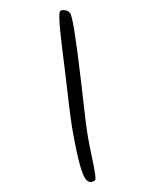

<svg xmlns="http://www.w3.org/2000/svg" viewBox="-107 -495 462 572"><g transform="rotate(20 123.5 -209.0)"><path d="M258.8 9.8Q248.5 23.4 234.9 17.1Q213.4 9.3 151.9 -96.2Q133.8 -125.5 89.8 -213.9Q80.1 -233.9 63.5 -266.1Q46.9 -298.3 34.7 -322.3Q22.5 -346.2 10.5 -370.8Q-1.5 -395.5 -7.1 -410.4Q-12.7 -425.3 -11.2 -429.2Q-8.3 -434.6 1.2 -436.5Q10.7 -438.5 18.1 -434.1Q31.7 -427.2 113.3 -264.6Q123 -245.6 127.9 -235.8Q134.8 -222.2 147.9 -195.6Q161.1 -168.9 172.4 -147Q183.6 -125 193.8 -106.9Q204.6 -87.9 224.1 -56.6Q243.7 -25.4 252.2 -9.5Q260.7 6.3 258.8 9.8Z"/></g></svg>

Font: Gogol
Style: Regular
Weight: 400
Italic angle: -48°
Designer: Gennady Fridman
Foundry: ParaType Ltd
Version: Version 1.001